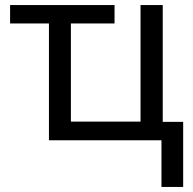

<svg xmlns="http://www.w3.org/2000/svg" viewBox="-20 -556 764 761"><path d="M620 185V0H174V-463H20V-536H434V-463H261V-74H537V-536H625V-73H706V185Z"/></svg>

Font: Noto Sans Living
Style: Regular
Weight: 400
Designer: Monotype Design Team
Foundry: Monotype Imaging Inc.
Version: Version 2.013; ttfautohint (v1.8.4.7-5d5b)